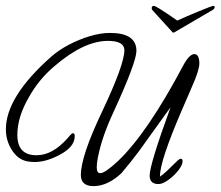

<svg xmlns="http://www.w3.org/2000/svg" viewBox="-20 -596 750 653"><path d="M706 -576Q710 -576 710 -572Q710 -566 703 -562L573 -486Q569 -484 567 -486L498 -562Q496 -564 496 -568Q496 -576 503 -576Q507 -576 522.5 -566.5Q538 -557 555.5 -545Q573 -533 583 -526Q596 -532 615.5 -540.5Q635 -549 654.5 -557Q674 -565 688.5 -570.5Q703 -576 706 -576ZM298 37Q255 37 255 -1Q255 -65 328 -218Q403 -377 403 -425Q403 -457 347 -457Q265 -457 164 -370Q112 -326 78 -265Q39 -198 39 -137Q39 -68 104 -68Q158 -68 208 -124Q224 -143 227 -143Q234 -143 234 -135V-132Q234 -96 182 -69Q137 -45 98 -45Q92 -45 86 -45.5Q80 -46 74 -47Q40 -53 19 -88Q0 -119 0 -156Q0 -267 154 -403Q180 -426 214.5 -444Q249 -462 285.5 -473Q322 -484 354 -484Q444 -484 444 -423Q444 -385 367 -217Q327 -132 313 -61Q311 -51 310 -42.5Q309 -34 309 -27Q309 -7 321 -7Q337 -7 381 -48Q481 -143 603 -373Q624 -412 641 -412Q658 -412 658 -379Q658 -370 652 -350Q646 -330 632 -299L597 -218Q524 -48 524 3V5L526 3Q533 -1 546.5 -13.5Q560 -26 581 -47Q590 -56 595 -56Q601 -56 601 -48Q601 -35 586.5 -16.5Q572 2 552.5 16Q533 30 519 30Q489 30 489 1Q489 -36 560 -231L557 -227L452 -81Q426 -46 393 -7Q346 37 298 37Z"/></svg>

Font: Petemoss
Style: Regular
Weight: 400
Designer: Robert E. Leuschke
Foundry: Robert E. Leuschke
Version: Version 1.010; ttfautohint (v1.8.3)